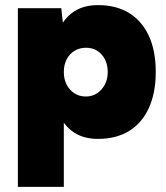

<svg xmlns="http://www.w3.org/2000/svg" viewBox="-20 -532 650 752"><path d="M50 200V-500H220L230 -408V200ZM364 12Q302 12 261.5 -19Q221 -50 201.5 -109Q182 -168 182 -250Q182 -333 201.5 -391.5Q221 -450 261.5 -481Q302 -512 364 -512Q435 -512 485.5 -481Q536 -450 563 -391.5Q590 -333 590 -250Q590 -168 563 -109Q536 -50 485.5 -19Q435 12 364 12ZM316 -154Q341 -154 360 -166.5Q379 -179 390.5 -200.5Q402 -222 402 -250Q402 -278 391 -299.5Q380 -321 361 -333Q342 -345 317 -345Q292 -345 272 -333Q252 -321 241 -299.5Q230 -278 230 -250Q230 -222 241 -200.5Q252 -179 271.5 -166.5Q291 -154 316 -154Z"/></svg>

Font: Figtree Black
Style: Regular
Weight: 900
Designer: Erik Kennedy
Foundry: Erik Kennedy
Version: Version 2.001;gftools[0.9.30]